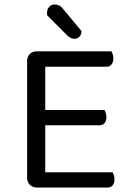

<svg xmlns="http://www.w3.org/2000/svg" viewBox="-20 -837 582 857"><path d="M101 -366H182V-8Q178 -7 167 -3.5Q156 0 145 0Q125 0 113 -12.5Q101 -25 101 -44ZM182 -248 101 -249V-564Q101 -584 113 -596Q125 -608 145 -608Q156 -608 167 -605Q178 -602 182 -600ZM145 -278V-346H446Q449 -342 452 -333Q455 -324 455 -314Q455 -298 447 -288Q439 -278 424 -278ZM145 0V-68H482Q485 -64 488 -55.5Q491 -47 491 -36Q491 -20 483 -10Q475 0 460 0ZM145 -539V-608H477Q480 -604 483 -595Q486 -586 486 -576Q486 -560 478 -549.5Q470 -539 455 -539ZM279 -680 191 -768Q190 -772 190 -775Q190 -778 190 -780Q190 -796 199.5 -806.5Q209 -817 224 -817Q247 -817 260 -799L344 -698Q343 -682 334.5 -673Q326 -664 312 -664Q302 -664 294.5 -668.5Q287 -673 279 -680Z"/></svg>

Font: Baloo Paaji 2
Style: Regular
Weight: 400
Designer: Shuchita Grover, Noopur Datye and Ek Type
Foundry: Ek Type
Version: Version 1.700